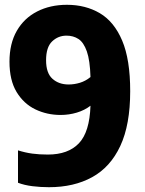

<svg xmlns="http://www.w3.org/2000/svg" viewBox="-20 -770 603 800"><path d="M259 -750Q336.5 -750 396 -715Q455.5 -680 489 -601Q522.5 -522 522.5 -390Q522.5 -250 481.2 -161.8Q440 -73.5 364 -31.8Q288 10 184 10Q149 10 115 5.8Q81 1.5 55 -8.5V-143.5Q85 -134 114.2 -130Q143.5 -126 179.5 -126Q264 -126 308.8 -173Q353.5 -220 357 -329.5Q332.5 -310.5 300 -300.8Q267.5 -291 232.5 -291Q176 -291 127.5 -314.2Q79 -337.5 49.2 -386.5Q19.5 -435.5 19.5 -513Q19.5 -588.5 50 -641.5Q80.5 -694.5 134.8 -722.2Q189 -750 259 -750ZM266 -418Q289.5 -418 313.2 -425.2Q337 -432.5 357 -449Q355 -518.5 341.8 -556Q328.5 -593.5 307 -607.5Q285.5 -621.5 257 -621.5Q222.5 -621.5 197.2 -597.5Q172 -573.5 172 -519Q172 -465.5 198.5 -441.8Q225 -418 266 -418Z"/></svg>

Font: Encode Sans Condensed ExtraBold
Style: Regular
Weight: 800
Width: 3
Designer: Multiple Designers
Foundry: Impallari Type
Version: Version 3.000; ttfautohint (v1.8.3) -l 8 -r 50 -G 200 -x 14 